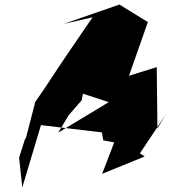

<svg xmlns="http://www.w3.org/2000/svg" viewBox="-20 -768 749 844"><path d="M482 -142 429 -4 616 -80 595 -94 709 -265 672 -203 669 -473 547 -435 630 -671 505 -748 260 -663 387 -692 285 -543C234 -469 186 -392 135 -320L94 -161L90 -157L64 -75L78 56L160 -218L428 -186L434 -151ZM282 -262 339 -327 378 -530 336 -359 458 -319 236 -185Z"/></svg>

Font: Asimov Silicon
Style: Regular
Weight: 400
Designer: Google
Version: Version 2.000980; 2014